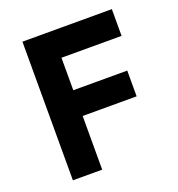

<svg xmlns="http://www.w3.org/2000/svg" viewBox="-128 -805 845 911"><g transform="rotate(-20 295.0 -350.0)"><path d="M85.5 0V-700H537V-565H233.5V-401H506V-271H233.5V0Z"/></g></svg>

Font: Geologica Cursive SemiBold
Style: Regular
Weight: 600
Designer: Sindre Bremnes, Frode Helland
Foundry: Monokrom Skriftforlag AS
Version: Version 1.010;gftools[0.9.28]